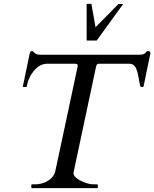

<svg xmlns="http://www.w3.org/2000/svg" viewBox="-20 -971 796 991"><path d="M265.6 -87.9C258.8 -55.2 224.6 -25.4 173.3 -20C166 -19.5 152.8 -19.5 145.5 -19.5C142.1 -19.5 141.6 -16.6 141.6 -15.6V-3.9C141.6 -2.4 142.1 0 145.5 0H481C484.4 0 484.9 -2.9 484.9 -3.9V-15.6C484.9 -16.6 484.4 -19.5 481 -19.5C473.1 -19.5 460.4 -19.5 453.1 -20C421.4 -23.4 359.4 -48.3 359.4 -77.1C359.4 -78.6 359.4 -80.6 359.9 -82C360.4 -84 360.4 -85.9 476.1 -628.4C479 -642.1 486.3 -642.1 494.6 -642.1H648.4C689.9 -642.1 691.9 -582 700.7 -541C701.7 -535.2 705.1 -524.4 706.1 -523.4C707 -522 708 -522 709.5 -522H715.8C717.8 -522 720.7 -522 721.2 -526.9L724.1 -540C755.9 -693.8 756.3 -694.8 756.3 -696.3C756.3 -702.6 752.4 -707.5 743.7 -707.5C730.5 -707.5 736.3 -688.5 701.2 -688.5H188C155.3 -688.5 155.3 -707.5 145.5 -707.5C136.2 -707.5 134.3 -699.7 132.8 -692.9C132.8 -692.9 132.8 -692.4 98.1 -525.4C98.1 -522.5 100.1 -522 101.6 -522H112.8C114.3 -522 116.7 -522 117.7 -523.4C118.7 -524.4 120.1 -535.2 121.6 -541C131.8 -581.5 169.4 -642.1 222.7 -642.1H366.2C373.5 -642.1 381.3 -640.6 381.3 -632.3C381.3 -631.3 381.3 -629.9 380.9 -628.4ZM473.1 -830.6 451.7 -951.2H427.2V-761.7H479L615.7 -950.2H591.3Z"/></svg>

Font: Cardo
Style: Italic
Weight: 400
Designer: David J. Perry
Foundry: David J. Perry
Version: Version 0.99